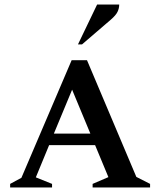

<svg xmlns="http://www.w3.org/2000/svg" viewBox="-20 -832 710 852"><path d="M25 0V-16L75 -43L298 -565H366L585 -47L646 -16V0H391V-16L461 -46L402 -188H198L139 -45L211 -16V0ZM219 -239H381L300 -434ZM326 -635 411 -812H509Q509 -795 501.5 -779.5Q494 -764 472 -745L344 -635Z"/></svg>

Font: Spectral SC SemiBold
Style: Regular
Weight: 600
Designer: Jean-Baptiste Levee
Foundry: Production Type
Version: Version 2.001